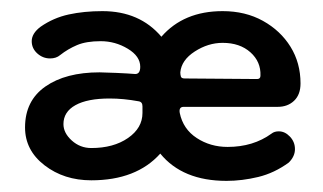

<svg xmlns="http://www.w3.org/2000/svg" viewBox="-20 -315 580 345"><path d="M25 -86Q25 -134 61.5 -159.5Q98 -185 159 -185Q167 -185 189 -184Q211 -183 223 -182Q232 -182 232 -195Q232 -214 209.5 -227.5Q187 -241 161 -241Q135 -241 118.5 -234Q102 -227 88 -216Q81 -210 70 -210Q57 -210 47 -219Q37 -228 37 -241Q37 -255 53 -267Q76 -283 103.5 -289Q131 -295 164 -295Q231 -295 270 -249Q310 -295 380 -295Q421 -295 452.5 -277.5Q484 -260 502 -231Q520 -202 520 -165Q520 -145 508.5 -134Q497 -123 479 -123H310Q301 -123 303 -112Q309 -83 333.5 -67Q358 -51 389 -51Q435 -51 468 -75Q473 -79 481 -79Q492 -79 501 -69.5Q510 -60 510 -47Q510 -34 499 -23Q473 -4 444 3Q415 10 387 10Q308 10 268 -39Q225 9 144 9Q95 9 60 -18Q25 -45 25 -86ZM94 -92Q94 -76 109 -62.5Q124 -49 144 -49Q184 -49 210 -67Q236 -85 236 -112V-124Q236 -132 229 -133Q202 -138 177 -138Q137 -138 115.5 -126Q94 -114 94 -92ZM304 -185Q304 -181 305 -177.5Q306 -174 312 -174L442 -173Q448 -173 448 -179Q449 -204 430 -221Q411 -238 380 -238Q354 -238 330 -222.5Q306 -207 304 -185Z"/></svg>

Font: Dongle
Style: Regular
Weight: 400
Designer: Yanghee Ryu
Foundry: Yanghee Ryu
Version: Version 2.000